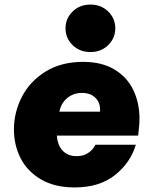

<svg xmlns="http://www.w3.org/2000/svg" viewBox="-20 -811 666 841"><path d="M267 -687Q267 -730 298 -760.5Q329 -791 376 -791Q423 -791 454 -760.5Q485 -730 485 -687Q485 -644 454 -613.5Q423 -583 376 -583Q329 -583 298 -613.5Q267 -644 267 -687ZM41 -244Q41 -319 76 -387Q111 -455 179.5 -497.5Q248 -540 344 -540Q426 -540 481.5 -506.5Q537 -473 564 -416.5Q591 -360 591 -291Q591 -268 588 -245L585 -217H229Q232 -175 254.5 -151Q277 -127 316 -127Q346 -127 367 -141.5Q388 -156 398 -177H575Q552 -99 484 -44.5Q416 10 307 10Q219 10 159 -25.5Q99 -61 70 -118.5Q41 -176 41 -244ZM418 -322Q421 -358 399.5 -381Q378 -404 339 -404Q302 -404 275 -382Q248 -360 240 -322Z"/></svg>

Font: Be Vietnam Black
Style: Italic
Weight: 900
Italic angle: -9°
Designer: Lam Bao; Tony Le; Vietanh Nguyen
Foundry: Yellow Type Foundry
Version: Version 5.000